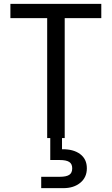

<svg xmlns="http://www.w3.org/2000/svg" viewBox="-20 -717 581 997"><path d="M302 0V58Q361 57 396 83Q431 109 431 157Q431 204 397 232Q363 260 309 260H194V201H291Q324 201 339.5 191Q355 181 355 157Q355 134 339.5 124Q324 114 291 114H241V0H225V-623H34V-697H506V-623H316V0Z"/></svg>

Font: Fz Poppins
Style: Regular
Weight: 400
Designer: Ninad Kale (Devanagari), Jonny Pinhorn (Latin)
Foundry: Indian Type Foundry
Version: Vit hóa bi Vntype.Com & FontZin.Com